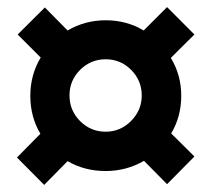

<svg xmlns="http://www.w3.org/2000/svg" viewBox="-20 -604 596 541"><path d="M65.4 -334Q65.4 -393.1 94.7 -441.9L29.8 -506.8L106.4 -583L170.4 -518.1Q219.7 -546.9 277.8 -546.9Q336.9 -546.9 384.8 -518.1L450.7 -584L527.8 -506.8L461.4 -440.9Q490.7 -392.6 490.7 -334Q490.7 -275.9 462.4 -228L527.8 -163.1L450.7 -85L385.7 -150.9Q336.4 -122.1 277.8 -122.1Q218.3 -122.1 170.4 -149.9L104.5 -83L27.8 -160.2L93.8 -227.1Q65.4 -274.9 65.4 -334ZM175.8 -335Q175.8 -293 205.6 -262.9Q235.4 -232.9 277.8 -232.9Q319.3 -232.9 349.4 -263.2Q379.4 -293.5 379.4 -335Q379.4 -377 349.6 -407Q319.8 -437 277.8 -437Q235.8 -437 205.8 -407.2Q175.8 -377.4 175.8 -335Z"/></svg>

Font: Arimo
Style: Bold
Weight: 700
Designer: Steve Matteson
Foundry: Monotype Imaging Inc.
Version: Version 1.33